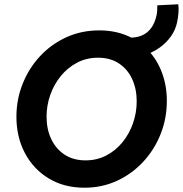

<svg xmlns="http://www.w3.org/2000/svg" viewBox="-20 -869 854 896"><path d="M374.1 7Q278.9 7 207.4 -36.3Q136 -79.5 96.3 -154.5Q56.6 -229.5 56.6 -324.2Q56.6 -405.2 85.7 -477.9Q114.7 -550.7 166.9 -606.8Q219.2 -663 289.6 -695.1Q360.1 -727.2 442.7 -727.2Q515.4 -727.2 573.7 -702.3Q631.9 -677.4 673.2 -632.7Q714.5 -588 736.5 -528Q758.6 -468.1 758.6 -397.8Q758.6 -316 729.4 -243Q700.3 -170 648.1 -113.8Q595.9 -57.5 526 -25.3Q456.1 7 374.1 7ZM379.3 -120.6Q432.4 -120.6 476.2 -143.5Q520.1 -166.4 551.8 -205.5Q583.5 -244.6 600.7 -293.9Q617.9 -343.2 617.9 -396Q617.9 -454.2 596.7 -500.2Q575.4 -546.2 535 -573Q494.6 -599.7 437.4 -599.7Q384.1 -599.7 340.1 -576.7Q296.1 -553.7 264 -514.5Q231.9 -475.2 214.6 -426.1Q197.3 -377 197.3 -324.4Q197.3 -266.2 219.1 -220Q241 -173.9 281.7 -147.2Q322.4 -120.6 379.3 -120.6ZM575.5 -602.2 585.2 -693.2Q637.7 -693.2 668.9 -720.3Q700.2 -747.3 710.9 -799.4Q712.8 -807.6 713.5 -820.3Q714.2 -832.9 714.2 -844.2L811.9 -849Q814.6 -832.3 812.9 -810.1Q811.2 -788 807 -767.6Q799.6 -729.6 776.9 -698.2Q754.2 -666.7 721.6 -644.4Q689 -622.2 651.1 -610.9Q613.1 -599.6 575.5 -602.2Z"/></svg>

Font: Reddit Sans
Style: Italic
Weight: 400
Italic angle: -11.25°
Designer: Stephen Hutchings
Version: Version 1.013